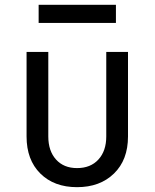

<svg xmlns="http://www.w3.org/2000/svg" viewBox="-20 -765 640 795"><path d="M299 10Q204 10 147 -46.5Q90 -103 90 -200V-550H180V-200Q180 -140 212 -104.5Q244 -69 299 -69Q355 -69 387.5 -104.5Q420 -140 420 -200V-550H510V-200Q510 -103 452 -46.5Q394 10 299 10ZM140 -670V-745H460V-670Z"/></svg>

Font: JetBrainsMonoNL NF
Style: Regular
Weight: 400
Designer: Philipp Nurullin, Konstantin Bulenkov
Foundry: JetBrains
Version: Version 2.304; ttfautohint (v1.8.4.7-5d5b);Nerd Fonts 3.2.1